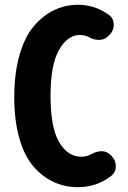

<svg xmlns="http://www.w3.org/2000/svg" viewBox="-20 -775 540 807"><path d="M307.6 11.7Q252.9 11.7 206.1 -9.8Q159.2 -31.2 121.1 -74.7Q83 -118.2 61.5 -192.9Q40 -267.6 40 -367.2Q40 -465.8 61.5 -542Q83 -618.2 121.1 -663.6Q159.2 -709 206.5 -731.9Q253.9 -754.9 308.6 -754.9Q378.9 -754.9 438.5 -711.9Q458 -697.3 458 -670.9Q458 -647.5 442.4 -630.9L435.5 -624Q420.9 -607.4 397.5 -607.4Q396.5 -607.4 396.5 -607.4Q373 -607.4 353.5 -619.1Q335.9 -627.9 315.4 -627.9Q263.7 -627.9 228 -564.9Q192.4 -502 192.4 -373Q192.4 -239.3 228.5 -177.7Q264.6 -116.2 322.3 -116.2Q343.8 -116.2 363.3 -127Q384.8 -138.7 406.2 -139.6Q406.2 -139.6 407.2 -139.6Q427.7 -139.6 444.3 -124L449.2 -119.1Q466.8 -100.6 466.8 -76.2Q466.8 -51.8 448.2 -36.1Q386.7 11.7 307.6 11.7Z"/></svg>

Font: Gen Jyuu Gothic Monospace Bold
Style: Bold
Weight: 700
Designer: [Source Han Sans]
Ryoko NISHIZUKA  (kana & ideographs); Paul D. Hunt (Latin, Greek & Cyrillic); Wenlong ZHANG  (bopomofo
Version: Version 1.002.20150607